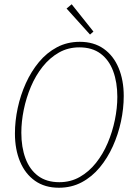

<svg xmlns="http://www.w3.org/2000/svg" viewBox="-20 -868 640 900"><path d="M256 12Q190 12 144 -20.5Q98 -53 74 -110.5Q50 -168 50 -242Q50 -301 63 -361.5Q76 -422 101 -477.5Q126 -533 162.5 -577Q199 -621 247 -646.5Q295 -672 354 -672Q420 -672 466 -639.5Q512 -607 536 -549.5Q560 -492 560 -418Q560 -359 547 -298.5Q534 -238 509 -182.5Q484 -127 447.5 -83Q411 -39 363 -13.5Q315 12 256 12ZM258 -14Q311 -14 354 -38.5Q397 -63 430 -104.5Q463 -146 485 -198Q507 -250 518.5 -306Q530 -362 530 -414Q530 -482 510.5 -534.5Q491 -587 451.5 -616.5Q412 -646 352 -646Q299 -646 256 -621.5Q213 -597 180 -555.5Q147 -514 125 -462Q103 -410 91.5 -354Q80 -298 80 -246Q80 -178 99.5 -125.5Q119 -73 158.5 -43.5Q198 -14 258 -14ZM402 -706 292 -828 316 -848 418 -720Z"/></svg>

Font: Source Code Pro ExtraLight ExtraLight
Style: Italic
Weight: 250
Italic angle: -11°
Monospace: yes
Version: Version 1.016;hotconv 1.0.116;makeotfexe 2.5.65601